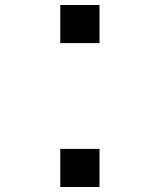

<svg xmlns="http://www.w3.org/2000/svg" viewBox="-20 -746 640 766"><path d="M377 -152V0H220.5V-152ZM377 -726V-574H220.5V-726Z"/></svg>

Font: JuliaMono BoldItalic
Style: Regular
Weight: 700
Italic angle: -9°
Monospace: yes
Designer: cormullion
Foundry: corm
Version: Version 0.049; ttfautohint (v1.8.4)